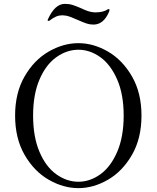

<svg xmlns="http://www.w3.org/2000/svg" viewBox="-20 -958 811 992"><path d="M58 -361Q58 -478 107 -563Q156 -648 231.5 -691.5Q307 -735 385 -735Q463 -735 538 -691.5Q613 -648 662 -563Q711 -478 711 -361Q711 -243 662 -158Q613 -73 538 -29.5Q463 14 385 14Q307 14 231.5 -29.5Q156 -73 107 -158Q58 -243 58 -361ZM619 -361Q619 -470 585.5 -547Q552 -624 498.5 -662.5Q445 -701 385 -701Q325 -701 271 -662.5Q217 -624 184 -547Q151 -470 151 -361Q151 -251 184 -173.5Q217 -96 271 -57.5Q325 -19 385 -19Q445 -19 498.5 -57.5Q552 -96 585.5 -173.5Q619 -251 619 -361ZM379 -856Q345 -872 322 -877Q310 -879 303 -879Q286 -879 271 -873Q256 -867 235 -851Q234 -850 231 -850Q226 -850 226 -853L227 -857Q263 -938 315 -938Q337 -938 354.5 -932.5Q372 -927 400 -915Q433 -899 453 -896Q465 -894 473 -894Q514 -894 537 -910L541 -911Q546 -911 546 -906Q546 -904 543 -896Q515 -831 463 -831Q444 -831 427.5 -836.5Q411 -842 379 -856Z"/></svg>

Font: Shippori Mincho
Style: Regular
Weight: 400
Designer: FONTDASU
Foundry: FONTDASU / Google Inc. / but / Adobe
Version: Version 3.110; ttfautohint (v1.8.3)